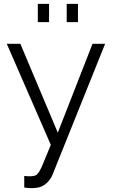

<svg xmlns="http://www.w3.org/2000/svg" viewBox="-20 -747 582 990"><path d="M105 160Q113 161 120.5 161.5Q128 162 135 162Q153 162 163.5 157Q174 152 184 135Q194 118 206.5 86Q219 54 242 0L15 -521H85L278 -63L457 -521H522L252 151Q241 180 215.5 201.5Q190 223 146 223Q136 223 127 222.5Q118 222 105 220ZM175 -633V-727H233V-633ZM324 -633V-727H382V-633Z"/></svg>

Font: Boldmen
Style: Regular
Weight: 400
Designer: Matt McInerney, Pablo Impallari, Rodrigo Fuenzalida
Foundry: LIVING CONCEPT
Version: Version 1.000